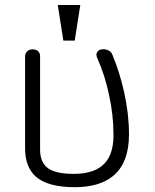

<svg xmlns="http://www.w3.org/2000/svg" viewBox="-20 -738 623 774"><path d="M81.1 -139.6Q81.1 -64.5 125 -25.4Q173.8 16.6 280.3 16.6Q380.9 16.6 435.5 -28.3Q500 -81.1 500 -196.3Q500 -277.3 480.5 -366.2Q461.9 -449.2 432.6 -518.6Q427.7 -531.2 414.1 -536.1Q402.3 -541 390.6 -539.1Q377 -537.1 372.1 -528.3Q365.2 -518.6 372.1 -503.9Q403.3 -433.6 418.9 -358.4Q437.5 -277.3 437.5 -192.4Q437.5 -105.5 389.6 -68.4Q350.6 -37.1 276.4 -37.1Q206.1 -37.1 173.8 -59.6Q141.6 -83 141.6 -134.8V-511.7Q141.6 -525.4 131.8 -533.2Q123 -539.1 111.3 -539.1Q98.6 -539.1 89.8 -531.2Q81.1 -523.4 81.1 -509.8ZM303.7 -717.8H212.9L235.4 -574.2H281.2Z"/></svg>

Font: Gulim
Style: Regular
Weight: 400
Version: Version 2.21